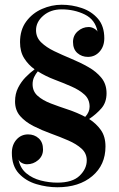

<svg xmlns="http://www.w3.org/2000/svg" viewBox="-20 -780 504 810"><path d="M132 -652.5Q132 -622.5 153.5 -601.5Q175 -580.5 208.8 -564.2Q242.5 -548 280.5 -532.2Q318.5 -516.5 352.5 -497.2Q386.5 -478 408 -451.5Q429.5 -425 429.5 -386.5Q429.5 -348 407.8 -323Q386 -298 356 -278Q386 -259 405.5 -231.5Q425 -204 425 -162Q425 -84 369.2 -37Q313.5 10 222 10Q178 10 133.5 -3.2Q89 -16.5 59.5 -48.2Q30 -80 30 -135Q30 -169 49.5 -191Q69 -213 98.5 -213Q125 -213 143.2 -196.5Q161.5 -180 161.5 -149.5Q161.5 -122 141 -104.5Q120.5 -87 94 -87Q82.5 -87 72.2 -92.5Q62 -98 58 -107Q65.5 -70 91.2 -48.8Q117 -27.5 152 -18.5Q187 -9.5 222 -9.5Q286 -9.5 316 -38.8Q346 -68 346 -103.5Q346 -133 324.2 -152.8Q302.5 -172.5 268 -187.5Q233.5 -202.5 194.8 -216.5Q156 -230.5 121.5 -248Q87 -265.5 65.2 -290.2Q43.5 -315 43.5 -352Q43.5 -384.5 56.5 -410Q69.5 -435.5 88.5 -454.8Q107.5 -474 126 -487.5Q99 -507 81.8 -534.5Q64.5 -562 64.5 -602Q64.5 -654 90.5 -689.2Q116.5 -724.5 157 -742.2Q197.5 -760 240 -760Q284 -760 325.2 -746Q366.5 -732 393.2 -701Q420 -670 420 -618.5Q420 -584.5 400.2 -562.2Q380.5 -540 351 -540Q325 -540 306.5 -556.2Q288 -572.5 288 -603Q288 -630.5 308.2 -648.2Q328.5 -666 354 -666Q365.5 -666 376.5 -660Q387.5 -654 391.5 -646.5Q382 -697 337.8 -718.8Q293.5 -740.5 240 -740.5Q193.5 -740.5 162.8 -714Q132 -687.5 132 -652.5ZM117.5 -424.5Q117.5 -394.5 139 -375.5Q160.5 -356.5 194.5 -343.5Q228.5 -330.5 267 -317.8Q305.5 -305 339.5 -287Q358 -307 358 -330Q358 -361 336.5 -380.8Q315 -400.5 281.2 -415.2Q247.5 -430 209.8 -444.2Q172 -458.5 139.5 -479Q131 -469 124.2 -455.2Q117.5 -441.5 117.5 -424.5Z"/></svg>

Font: Bodoni Moda SemiBold
Style: Regular
Weight: 600
Designer: Owen Earl
Foundry: indestructible type
Version: Version 2.005; ttfautohint (v1.8.4.7-5d5b)